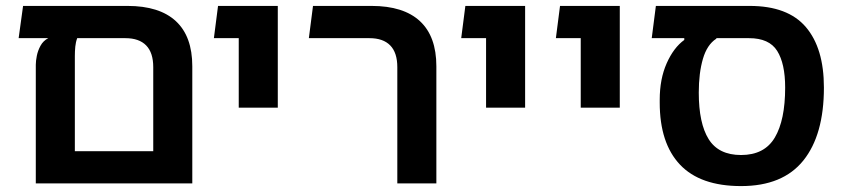

<svg xmlns="http://www.w3.org/2000/svg" viewBox="-20 -620 2850 649"><path d="M411 -600Q519 -600 574.5 -548.5Q630 -497 630 -396V0H101V-401Q101 -414 104.5 -431.5Q108 -449 117 -465.5Q126 -482 143 -491H43L58 -600ZM498 -109V-393Q498 -442 474 -466.5Q450 -491 404 -491H241Q236 -478 234.5 -462.5Q233 -447 233 -431V-109Z M787 -256V-600H919V-256ZM703 -491 717 -600H862V-491Z M1323 0V-393Q1323 -442 1299 -466.5Q1275 -491 1229 -491H1024L1038 -600H1236Q1344 -600 1399.5 -548.5Q1455 -497 1455 -396V0Z M1623 -256V-600H1755V-256ZM1539 -491 1553 -600H1698V-491Z M1943 -256V-600H2075V-256ZM1859 -491 1873 -600H2018V-491Z M2485 9Q2347 9 2278.5 -63.5Q2210 -136 2210 -273V-283Q2210 -353 2233.5 -406Q2257 -459 2293 -485V-498L2407 -503L2401 -489Q2370 -469 2356 -421Q2342 -373 2342 -307Q2342 -203 2375.5 -149.5Q2409 -96 2485 -96Q2564 -96 2599 -155Q2634 -214 2634 -324Q2634 -405 2607 -448Q2580 -491 2512 -491H2183L2197 -600H2514Q2643 -600 2704 -528.5Q2765 -457 2765 -324Q2765 -164 2695.5 -77.5Q2626 9 2485 9Z"/></svg>

Font: Noto Sans Hebrew Thin SemiBold
Style: Regular
Weight: 600
Version: Version 3.001